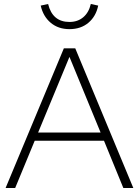

<svg xmlns="http://www.w3.org/2000/svg" viewBox="-20 -942 695 962"><path d="M8 0 300 -700H357L648 0H598L501 -237H154L56 0ZM171 -278H484L328 -657ZM328 -796Q272 -796 234 -828Q196 -860 184 -914L221 -922Q243 -832 328 -832Q369 -832 397 -855.5Q425 -879 435 -922L472 -914Q461 -860 423 -828Q385 -796 328 -796Z"/></svg>

Font: Red Hat Display
Style: Regular
Weight: 300
Designer: Pentagram, MCKL
Foundry: Pentagram, MCKL
Version: Version 1.023